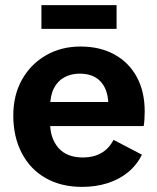

<svg xmlns="http://www.w3.org/2000/svg" viewBox="-20 -719 613 751"><path d="M301 12Q219 12 158.5 -22.5Q98 -57 65 -120.5Q32 -184 32 -267Q32 -347 66 -407.5Q100 -468 159.5 -502.5Q219 -537 295 -537Q371 -537 427.5 -506Q484 -475 515 -418Q546 -361 546 -283Q546 -269 545 -252.5Q544 -236 542 -226H102V-320H447L404 -305Q404 -346 391 -374Q378 -402 353 -416.5Q328 -431 292 -431Q258 -431 231.5 -416.5Q205 -402 190.5 -373Q176 -344 176 -301V-238Q176 -178 208.5 -140.5Q241 -103 305 -103Q345 -103 375.5 -120Q406 -137 424 -172L535 -114Q515 -73 480.5 -45Q446 -17 400.5 -2.5Q355 12 301 12ZM142 -699H436V-606H142Z"/></svg>

Font: TikTok Sans 24pt
Style: Bold
Weight: 700
Version: Version 4.000